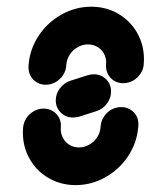

<svg xmlns="http://www.w3.org/2000/svg" viewBox="-20 -542 447 566"><path d="M337 -226.3Q352.2 -226.3 364.4 -218.9Q376.7 -211.5 383 -198.7Q389.3 -185.9 387.8 -170.7L387.4 -166.3Q383.3 -120 357.2 -80.9Q331.1 -41.9 290 -19.1Q248.9 3.7 203 3.7Q159.3 3.7 123.7 -16.9Q88.1 -37.4 67.8 -73Q47.4 -108.5 47.4 -151.5Q47.4 -155.9 48.1 -166.3Q49.6 -181.5 58.1 -194.3Q66.7 -207 80 -214.4Q93.3 -221.9 108.5 -221.9Q123.7 -221.9 135.9 -214.4Q148.1 -207 154.4 -194.3Q160.7 -181.5 159.3 -166.3Q158.1 -150.4 164.8 -136.9Q171.5 -123.3 184.1 -115.4Q196.7 -107.4 212.6 -107.4Q228.5 -107.4 242.8 -115.4Q257 -123.3 266.1 -136.9Q275.2 -150.4 276.3 -166.3L276.7 -170.7Q278.1 -185.9 286.7 -198.7Q295.2 -211.5 308.5 -218.9Q321.9 -226.3 337 -226.3ZM256.3 -323Q278.1 -323 292.8 -308.3Q307.4 -293.7 307.4 -272.2Q307.4 -252.6 295.2 -236.5Q283 -220.4 264.4 -214.4L213.3 -198.1Q203 -195.6 195.6 -195.6Q173.7 -195.6 159.1 -210.2Q144.4 -224.8 144.4 -246.3Q144.4 -265.9 156.9 -282Q169.3 -298.1 187.8 -304.1L238.9 -320.4Q248.5 -323 256.3 -323ZM114.8 -292.2Q99.6 -292.2 87.6 -299.6Q75.6 -307 69.3 -319.8Q63 -332.6 64.1 -347.8L64.4 -352.2Q68.5 -398.5 94.6 -437.6Q120.7 -476.7 161.9 -499.4Q203 -522.2 248.9 -522.2Q292.6 -522.2 328.1 -501.7Q363.7 -481.1 384.1 -445.6Q404.4 -410 404.4 -367Q404.4 -362.6 403.7 -352.2Q402.6 -337 393.9 -324.3Q385.2 -311.5 371.9 -304.1Q358.5 -296.7 343.3 -296.7Q328.1 -296.7 316.1 -304.1Q304.1 -311.5 297.8 -324.3Q291.5 -337 292.6 -352.2L293 -357.8Q293 -372.6 285.9 -384.8Q278.9 -397 266.5 -404.1Q254.1 -411.1 239.3 -411.1Q223.3 -411.1 209.3 -403.1Q195.2 -395.2 186.1 -381.7Q177 -368.1 175.6 -352.2L175.2 -347.8Q174.1 -332.6 165.4 -319.8Q156.7 -307 143.3 -299.6Q130 -292.2 114.8 -292.2Z"/></svg>

Font: 26F Galaxy Sans Black
Style: Italic
Weight: 900
Italic angle: -5°
Designer: C₂₉H₂₅N₃O₅
Version: Version 1.200